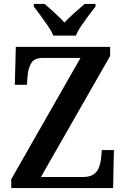

<svg xmlns="http://www.w3.org/2000/svg" viewBox="-20 -951 636 971"><path d="M37 0V-45L387 -658H197Q154 -658 139 -633.5Q124 -609 120 -572L116 -522H55L60 -714H537V-668L187 -56H400Q434 -56 453 -69Q472 -82 480 -103Q488 -124 491 -148L495 -192H556L552 0ZM250 -771Q240 -794 222 -820.5Q204 -847 184.5 -873Q165 -899 151 -918V-931H206Q228 -912 256.5 -886Q285 -860 306 -837Q327 -860 356.5 -886Q386 -912 408 -931H463V-918Q448 -899 428.5 -873Q409 -847 391 -820.5Q373 -794 364 -771Z"/></svg>

Font: Noto Serif Tamil SemiCondensed SemiBold
Style: Italic
Weight: 600
Width: 4
Italic angle: -12°
Designer: Indian Type Foundry, Tom Grace, and the Monotype Design Team
Foundry: Monotype Imaging Inc.
Version: Version 2.003; ttfautohint (v1.8.4.7-5d5b)